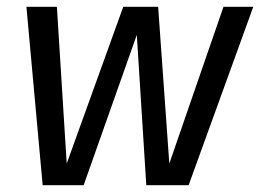

<svg xmlns="http://www.w3.org/2000/svg" viewBox="-20 -547 768 567"><path d="M537 0H412L384 -444L227 0H106L58 -527H148L177 -64L344 -527H447L480 -64L640 -527H728Z"/></svg>

Font: Fira Sans
Style: Italic
Weight: 400
Italic angle: -8°
Designer: bBox Type GmbH & Carrois Corporate GbR & Edenspiekermann AG
Foundry: bBox Type GmbH & Carrois Corporate GbR & Edenspiekermann AG
Version: Version 4.301